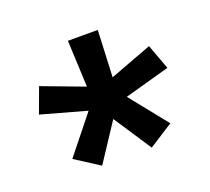

<svg xmlns="http://www.w3.org/2000/svg" viewBox="-80 -915 660 604"><g transform="rotate(-20 250.0 -613.0)"><path d="M167 -410 86 -462 186 -587 35 -629 66 -713 207 -660 200 -816H300L293 -660L434 -713L465 -629L314 -587L414 -462L333 -410L250 -536Z"/></g></svg>

Font: Iosevka Semibold
Style: Regular
Weight: 600
Monospace: yes
Designer: Belleve Invis
Foundry: Belleve Invis
Version: Version 33.2.3; ttfautohint (v1.8.4)